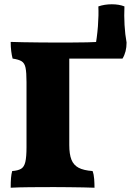

<svg xmlns="http://www.w3.org/2000/svg" viewBox="-20 -875 627 898"><path d="M30 3Q30 -24 31.5 -42.5Q33 -61 37 -75Q64 -77 78.5 -85.5Q93 -94 98.5 -117.5Q104 -141 104 -187V-491Q104 -536 99.5 -558Q95 -580 81 -588.5Q67 -597 39 -601Q35 -616 32.5 -635.5Q30 -655 30 -679Q53 -678 88 -677.5Q123 -677 162.5 -676.5Q202 -676 238.5 -676Q275 -676 301 -676Q357 -676 388 -677Q419 -678 441 -679V-601H304V-197Q304 -154 314 -128.5Q324 -103 347.5 -90.5Q371 -78 413 -75Q419 -59 420.5 -37.5Q422 -16 422 3Q403 2 370 1.5Q337 1 300.5 0.5Q264 0 232 0Q178 0 121.5 0.5Q65 1 30 3ZM423 -601V-641Q434 -699 438 -752Q442 -805 440 -845Q469 -855 503 -855Q537 -855 562 -845Q560 -802 562.5 -758Q565 -714 572 -676Q572 -632 553 -601Z"/></svg>

Font: Vollkorn Black
Style: Regular
Weight: 900
Designer: Friedrich Althausen
Foundry: Friedrich Althausen
Version: Version 5.000